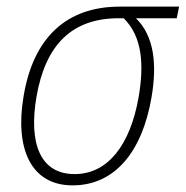

<svg xmlns="http://www.w3.org/2000/svg" viewBox="-20 -549 560 579"><path d="M199 10C326 10 409 -91 437 -256C454 -355 445 -440 390 -494H513L520 -529H341C180 -529 80 -435 51 -258C25 -104 71 10 199 10ZM205 -24C101 -24 66 -117 90 -257C117 -414 197 -494 338 -494H353C409 -439 415 -354 398 -256C373 -113 306 -24 205 -24Z"/></svg>

Font: Noto Sans SemiCondensed ExtraLight
Style: Italic
Weight: 200
Width: 4
Italic angle: -12°
Designer: Monotype Design Team
Foundry: Monotype Imaging Inc.
Version: Version 2.013